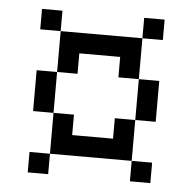

<svg xmlns="http://www.w3.org/2000/svg" viewBox="-43 -605 585 585"><g transform="rotate(5 250.0 -312.0)"><path d="M437.5 -62.5V-125H375V-62.5ZM437.5 -500V-562.5H375V-500H125Q125 -500 125 -375H62.5Q62.5 -375 62.5 -250H125Q125 -250 125 -125H62.5V-62.5H125V-125H375Q375 -125 375 -250H312.5V-187.5H187.5V-250H125Q125 -250 125 -375H187.5V-437.5H312.5V-375H375Q375 -375 375 -250H437.5Q437.5 -250 437.5 -375H375Q375 -375 375 -500ZM125 -500V-562.5H62.5V-500Z"/></g></svg>

Font: Unifont
Style: Regular
Weight: 500
Version: Version 15.1.04